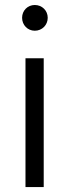

<svg xmlns="http://www.w3.org/2000/svg" viewBox="-20 -756 280 776"><path d="M83 -520.5V0H156.7V-520.5ZM69.3 -684.1C69.3 -654.8 91.8 -631.8 120.6 -631.8C149.9 -631.8 172.9 -654.8 172.9 -684.1C172.9 -713.4 149.9 -735.8 120.6 -735.8C91.8 -735.8 69.3 -713.4 69.3 -684.1Z"/></svg>

Font: Faust Sans
Style: Regular
Weight: 400
Designer: Andreas Faust
Version: Version 1.003;Glyphs 3.1.2 (3151)